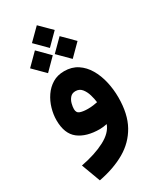

<svg xmlns="http://www.w3.org/2000/svg" viewBox="-244 -804 957 1148"><g transform="rotate(-30 234.5 -230.0)"><path d="M222.2 -725.6 300.8 -647.5 222.2 -568.8 143.6 -647.5ZM307.6 -601.1 386.2 -522.5 307.6 -443.8 229 -522.5ZM137.2 -601.1 215.3 -522.5 137.2 -443.8 58.6 -522.5ZM429.2 -108.4Q429.2 5.9 387 81.5Q344.7 157.2 267.6 201.7Q190.4 246.1 85 266.1L36.6 135.7Q136.2 116.7 203.4 81.5Q270.5 46.4 288.6 -4.9Q276.4 -2.4 263.2 -0.7Q250 1 239.3 1Q146.5 1 93.3 -40Q40 -81.1 40 -174.8Q40 -213.9 51.8 -254.6Q63.5 -295.4 86.9 -329.8Q110.4 -364.3 145 -385.3Q179.7 -406.2 225.6 -406.2Q278.3 -406.2 316.7 -380.9Q355 -355.5 379.9 -313Q404.8 -270.5 417 -217.3Q429.2 -164.1 429.2 -108.4ZM237.3 -139.6Q258.3 -139.6 275.6 -142.1Q293 -144.5 304.2 -147Q301.3 -171.9 293 -200.2Q284.7 -228.5 268.3 -248.8Q252 -269 224.6 -269Q201.2 -269 187.7 -253.4Q174.3 -237.8 168.9 -216.8Q163.6 -195.8 163.6 -180.2Q163.6 -153.8 184.8 -146.7Q206.1 -139.6 237.3 -139.6Z"/></g></svg>

Font: Vazirmatn UI ExtraBold
Style: Regular
Weight: 800
Designer: Saber Rastikerdar
Foundry: Saber Rastikerdar
Version: Version 33.003